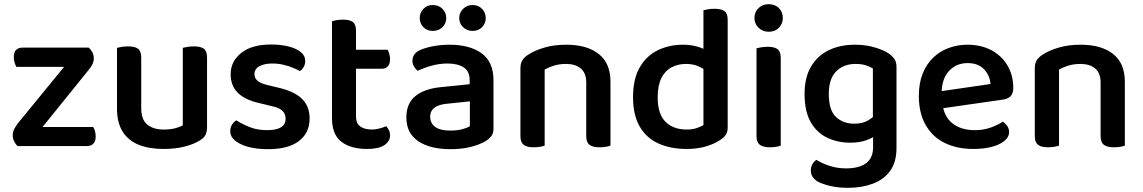

<svg xmlns="http://www.w3.org/2000/svg" viewBox="-20 -699 5470 919"><path d="M110 0H64Q54 -9 47.5 -22.5Q41 -36 41 -51Q41 -67 48 -81Q55 -95 65 -108L362 -471H405Q416 -461 422.5 -448Q429 -435 429 -419Q429 -405 422 -391Q415 -377 404 -364ZM384 -471V-379H58Q54 -387 50 -399Q46 -411 46 -425Q46 -449 57 -460Q68 -471 87 -471ZM89 0V-91H426Q430 -85 434 -73Q438 -61 438 -46Q438 -23 427 -11.5Q416 0 396 0Z M540 -179V-260H656V-181Q656 -127 684.5 -103Q713 -79 764 -79Q797 -79 820 -85.5Q843 -92 855 -99V-260H971V-91Q971 -68 963.5 -53Q956 -38 935 -26Q908 -9 864 2.5Q820 14 763 14Q694 14 644 -6Q594 -26 567 -69Q540 -112 540 -179ZM971 -211H855V-470Q862 -472 876.5 -474.5Q891 -477 908 -477Q941 -477 956 -465.5Q971 -454 971 -423ZM656 -211H540V-470Q547 -472 561.5 -474.5Q576 -477 593 -477Q626 -477 641 -465.5Q656 -454 656 -423Z M1462 -132Q1462 -63 1411 -24Q1360 15 1263 15Q1183 15 1132.5 -9Q1082 -33 1082 -71Q1082 -88 1090 -101.5Q1098 -115 1111 -123Q1139 -105 1175.5 -90.5Q1212 -76 1259 -76Q1347 -76 1347 -131Q1347 -154 1332 -168.5Q1317 -183 1285 -190L1223 -205Q1152 -221 1118 -255Q1084 -289 1084 -344Q1084 -405 1134.5 -445.5Q1185 -486 1277 -486Q1324 -486 1361.5 -476.5Q1399 -467 1420 -449.5Q1441 -432 1441 -408Q1441 -392 1434 -379Q1427 -366 1415 -359Q1403 -366 1382.5 -374.5Q1362 -383 1336.5 -389Q1311 -395 1284 -395Q1245 -395 1221.5 -382Q1198 -369 1198 -344Q1198 -326 1211.5 -313.5Q1225 -301 1256 -293L1310 -280Q1389 -262 1425.5 -226Q1462 -190 1462 -132Z M1569 -264H1684V-142Q1684 -108 1704.5 -93.5Q1725 -79 1761 -79Q1777 -79 1796 -84Q1815 -89 1829 -95Q1836 -87 1841.5 -76Q1847 -65 1847 -51Q1847 -23 1820 -4.5Q1793 14 1737 14Q1659 14 1614 -20.5Q1569 -55 1569 -135ZM1638 -370V-461H1835Q1839 -455 1843 -442.5Q1847 -430 1847 -416Q1847 -393 1836 -381.5Q1825 -370 1807 -370ZM1684 -236H1569V-597Q1577 -600 1591.5 -602.5Q1606 -605 1622 -605Q1654 -605 1669 -593.5Q1684 -582 1684 -552Z M2136 -74Q2168 -74 2192.5 -80.5Q2217 -87 2229 -95V-214L2125 -203Q2083 -200 2061 -184.5Q2039 -169 2039 -140Q2039 -110 2062.5 -92Q2086 -74 2136 -74ZM2132 -485Q2228 -485 2285 -444Q2342 -403 2342 -315V-83Q2342 -60 2331 -46.5Q2320 -33 2302 -22Q2274 -6 2232 4.5Q2190 15 2136 15Q2038 15 1981.5 -23.5Q1925 -62 1925 -137Q1925 -203 1967.5 -238.5Q2010 -274 2091 -282L2228 -296V-316Q2228 -357 2200 -376Q2172 -395 2122 -395Q2083 -395 2045.5 -384.5Q2008 -374 1979 -360Q1969 -368 1961.5 -381Q1954 -394 1954 -408Q1954 -443 1992 -460Q2020 -472 2057 -478.5Q2094 -485 2132 -485ZM2116 -613Q2116 -587 2098 -569Q2080 -551 2051 -551Q2024 -551 2006.5 -569Q1989 -587 1989 -613Q1989 -638 2006.5 -656.5Q2024 -675 2051 -675Q2080 -675 2098 -656.5Q2116 -638 2116 -613ZM2305 -613Q2305 -587 2287.5 -569Q2270 -551 2242 -551Q2215 -551 2196.5 -569Q2178 -587 2178 -613Q2178 -638 2196.5 -656.5Q2215 -675 2242 -675Q2270 -675 2287.5 -656.5Q2305 -638 2305 -613Z M2902 -308V-210H2786V-304Q2786 -350 2759.5 -371.5Q2733 -393 2690 -393Q2658 -393 2632 -385Q2606 -377 2587 -366V-210H2471V-372Q2471 -396 2480.5 -411Q2490 -426 2511 -439Q2540 -458 2586.5 -471.5Q2633 -485 2690 -485Q2790 -485 2846 -440.5Q2902 -396 2902 -308ZM2471 -260H2587V-2Q2579 1 2565 3.5Q2551 6 2534 6Q2502 6 2486.5 -6Q2471 -18 2471 -47ZM2786 -260H2902V-2Q2895 1 2880.5 3.5Q2866 6 2849 6Q2817 6 2801.5 -6Q2786 -18 2786 -47Z M3347 -100V-417L3463 -418V-88Q3463 -67 3453.5 -53Q3444 -39 3424 -27Q3401 -11 3360 1.5Q3319 14 3267 14Q3189 14 3131 -12.5Q3073 -39 3041.5 -94Q3010 -149 3010 -234Q3010 -321 3042 -376.5Q3074 -432 3128.5 -458.5Q3183 -485 3249 -485Q3286 -485 3317.5 -476Q3349 -467 3368 -453V-354Q3351 -369 3324.5 -381Q3298 -393 3263 -393Q3225 -393 3194 -376.5Q3163 -360 3145.5 -325Q3128 -290 3128 -233Q3128 -153 3165.5 -116Q3203 -79 3266 -79Q3294 -79 3313.5 -85.5Q3333 -92 3347 -100ZM3463 -393H3347V-650Q3354 -652 3368.5 -654.5Q3383 -657 3399 -657Q3433 -657 3448 -645.5Q3463 -634 3463 -604Z M3591 -613Q3591 -641 3610.5 -660Q3630 -679 3659 -679Q3690 -679 3708.5 -660Q3727 -641 3727 -613Q3727 -586 3708.5 -566.5Q3690 -547 3659 -547Q3630 -547 3610.5 -566.5Q3591 -586 3591 -613ZM3601 -264H3717V-2Q3710 1 3696 3.5Q3682 6 3665 6Q3633 6 3617 -6Q3601 -18 3601 -47ZM3717 -205H3601V-468Q3609 -470 3623.5 -472.5Q3638 -475 3655 -475Q3687 -475 3702 -463.5Q3717 -452 3717 -421Z M4049 -16Q3991 -16 3941 -39Q3891 -62 3861 -113.5Q3831 -165 3831 -250Q3831 -327 3861.5 -379.5Q3892 -432 3946.5 -458.5Q4001 -485 4072 -485Q4123 -485 4165.5 -472.5Q4208 -460 4234 -443Q4251 -431 4261 -416.5Q4271 -402 4271 -380V-69H4158V-371Q4144 -380 4124 -386.5Q4104 -393 4075 -393Q4018 -393 3982.5 -357.5Q3947 -322 3947 -250Q3947 -171 3981.5 -139Q4016 -107 4068 -107Q4106 -107 4130 -120Q4154 -133 4170 -149L4175 -53Q4157 -39 4125.5 -27.5Q4094 -16 4049 -16ZM4159 5V-94H4271V9Q4271 77 4240.5 119Q4210 161 4157 180.5Q4104 200 4039 200Q3988 200 3949.5 190Q3911 180 3894 170Q3861 150 3861 117Q3861 99 3869 86Q3877 73 3888 66Q3912 82 3949.5 94.5Q3987 107 4030 107Q4091 107 4125 82.5Q4159 58 4159 5Z M4452 -175 4447 -257 4721 -297Q4718 -338 4690 -367.5Q4662 -397 4611 -397Q4558 -397 4523 -360Q4488 -323 4487 -254L4490 -207Q4498 -140 4539.5 -108Q4581 -76 4646 -76Q4688 -76 4723.5 -89Q4759 -102 4780 -117Q4793 -108 4801.5 -95.5Q4810 -83 4810 -67Q4810 -43 4787.5 -24.5Q4765 -6 4726.5 4Q4688 14 4639 14Q4561 14 4502.5 -14.5Q4444 -43 4411 -100Q4378 -157 4378 -240Q4378 -301 4396.5 -347Q4415 -393 4447 -423.5Q4479 -454 4521.5 -469.5Q4564 -485 4611 -485Q4676 -485 4725.5 -458.5Q4775 -432 4802.5 -385Q4830 -338 4830 -278Q4830 -251 4816.5 -238Q4803 -225 4779 -222Z M5364 -308V-210H5248V-304Q5248 -350 5221.5 -371.5Q5195 -393 5152 -393Q5120 -393 5094 -385Q5068 -377 5049 -366V-210H4933V-372Q4933 -396 4942.5 -411Q4952 -426 4973 -439Q5002 -458 5048.5 -471.5Q5095 -485 5152 -485Q5252 -485 5308 -440.5Q5364 -396 5364 -308ZM4933 -260H5049V-2Q5041 1 5027 3.5Q5013 6 4996 6Q4964 6 4948.5 -6Q4933 -18 4933 -47ZM5248 -260H5364V-2Q5357 1 5342.5 3.5Q5328 6 5311 6Q5279 6 5263.5 -6Q5248 -18 5248 -47Z"/></svg>

Font: BalooTamma2SemiBold
Style: Regular
Weight: 600
Designer: Divya Kowshik, Shuchita Grover and Ek Type
Foundry: Ek Type
Version: Version 1.700